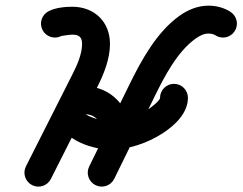

<svg xmlns="http://www.w3.org/2000/svg" viewBox="-20 -625 878 695"><path d="M133.9 -516.4C146.7 -491.6 177.1 -481.8 201.9 -494.6C202.7 -495 231.1 -499.6 241.5 -499.6C265.6 -499.6 277.1 -491 277.1 -466.1C277.1 -428.3 258.2 -387.5 241.5 -354.5C185.6 -243.9 129.8 -133.3 73.9 -22.8C61.3 2.1 71.3 32.5 96.2 45.1C121.1 57.7 151.5 47.7 164.1 22.8C219.9 -87.8 275.8 -198.4 331.7 -309C355.9 -356.9 378.1 -411.5 378.1 -466.1C378.1 -546.9 320.8 -600.6 241.5 -600.6C214.4 -600.6 180.3 -597 155.8 -584.4C131 -571.7 121.2 -541.2 133.9 -516.4ZM828.9 -511.2C844.6 -534.3 838.5 -565.7 815.4 -581.3C791.6 -597.4 762.5 -604.5 734 -604.5C695.9 -604.5 660.1 -589.5 629.4 -567.6C547.7 -509.3 492.1 -407.8 448.9 -319.8C400.2 -220.6 351.5 -121.4 302.8 -22.3C290.5 2.8 300.9 33 325.9 45.3C350.9 57.6 381.2 47.3 393.5 22.3C442.2 -76.9 490.8 -176.1 539.5 -275.3C574.6 -346.8 621.2 -437.7 688.1 -485.3C701.3 -494.7 717.3 -503.5 734 -503.5C742 -503.5 751.9 -502.3 758.8 -497.7C781.9 -482.1 813.3 -488.1 828.9 -511.2ZM393.5 22.2C418.4 -28.6 451 -88 451 -146C451 -237.8 380.4 -312.5 287.7 -312.5C232.3 -312.5 185.7 -276.5 185.7 -218.3C185.7 -126.7 305.7 -83.7 380.6 -83.7C446.1 -83.7 513.8 -107.1 568.6 -142.4C612.1 -170.4 660.3 -215.2 660.3 -271C660.3 -298.9 637.7 -321.5 609.8 -321.5C581.9 -321.5 559.3 -298.9 559.3 -271C559.3 -260.1 524.2 -233.9 513.9 -227.3C475.5 -202.6 426.7 -184.7 380.6 -184.7C359.7 -184.7 286.7 -202.9 286.7 -218.3C286.7 -218.3 285.3 -215 284.5 -213.9C280.8 -208.8 277.8 -211.5 287.7 -211.5C325.1 -211.5 350 -182.1 350 -146C350 -106.9 319.5 -56.3 302.8 -22.2C290.5 2.8 300.9 33.1 325.9 45.3C351 57.6 381.2 47.3 393.5 22.2Z"/></svg>

Font: FRB American Cursive Guidelines Ultra
Style: Bold Italic
Weight: 1000
Italic angle: -25°
Version: Version 2.0;Modular Font Editor K font №1